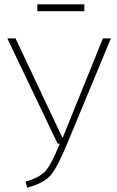

<svg xmlns="http://www.w3.org/2000/svg" viewBox="-20 -860 544 890"><path d="M371 -808H153V-840H371ZM494 -682 291 -193Q245 -82 214 -46.5Q183 -11 106 10L98 -18Q162 -36 190 -66.5Q218 -97 257 -194H247L14 -682H52L270 -220L457 -682Z"/></svg>

Font: Fira Sans UltraLight
Style: Regular
Weight: 200
Designer: Carrois Corporate & Edenspiekermann AG
Foundry: Carrois Corporate GbR & Edenspiekermann AG
Version: Version 4.106;PS 004.106;hotconv 1.0.70;makeotf.lib2.5.58329